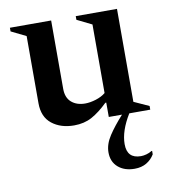

<svg xmlns="http://www.w3.org/2000/svg" viewBox="-79 -522 736 830"><g transform="rotate(-10 289.0 -107.0)"><path d="M221 10Q162 10 123.5 -20.5Q85 -51 85 -111V-406L20 -438V-454H201V-154Q201 -115 224 -95Q247 -75 284 -75Q306 -75 331.5 -83Q357 -91 374 -105V-406L309 -438V-454H490V-46L556 -16V0H464Q421 70 421 128Q421 191 482 191Q493 191 506 187.5Q519 184 530 177H533V192Q520 214 498 227Q476 240 446 240Q401 240 373.5 216Q346 192 346 151Q346 115 370 78.5Q394 42 432 0H374V-63H370Q333 -27 299 -8.5Q265 10 221 10Z"/></g></svg>

Font: Spectral SemiBold
Style: Regular
Weight: 600
Designer: Jean-Baptiste Levee
Foundry: Production Type
Version: Version 2.001